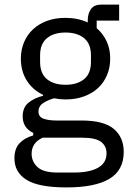

<svg xmlns="http://www.w3.org/2000/svg" viewBox="-20 -606 568 838"><path d="M520 57Q520 137 457.5 174.5Q395 212 270 212Q149 212 96 179Q43 146 43 85Q43 43 65 19.5Q87 -4 125 -15V-26Q79 -48 79 -98Q79 -137 104 -157.5Q129 -178 168 -188V-192Q122 -214 96.5 -255Q71 -296 71 -350Q71 -389 85 -422Q99 -455 124.5 -478.5Q150 -502 185.5 -515Q221 -528 265 -528Q320 -528 363 -508V-517Q363 -547 377 -566.5Q391 -586 423 -586H500V-516H402V-483Q430 -459 445.5 -425.5Q461 -392 461 -350Q461 -311 447 -278Q433 -245 407.5 -221.5Q382 -198 346 -185Q310 -172 266 -172Q241 -172 216 -177Q190 -170 169 -156.5Q148 -143 148 -119Q148 -96 170 -88Q192 -80 227 -80H337Q433 -80 476.5 -43.5Q520 -7 520 57ZM445 63Q445 32 421.5 13.5Q398 -5 338 -5H166Q118 17 118 65Q118 99 143.5 123Q169 147 230 147H304Q371 147 408 126Q445 105 445 63ZM266 -236Q317 -236 347 -260.5Q377 -285 377 -336V-364Q377 -415 347 -439.5Q317 -464 266 -464Q215 -464 185 -439.5Q155 -415 155 -364V-336Q155 -285 185 -260.5Q215 -236 266 -236Z"/></svg>

Font: IBM Plex Sans KR
Style: Regular
Weight: 400
Designer: Mike Abbink; Paul van der Laan; Pieter van Rosmalen; Wujin Sim; Chorong Kim; Dohee Lee;
Foundry: Sandoll Inc.
Version: Version 1.000